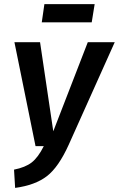

<svg xmlns="http://www.w3.org/2000/svg" viewBox="-20 -895 575 929"><path d="M423.8 -787.1H182.1L194.8 -875H438ZM535.2 -690.9 313 -195.8Q263.7 -86.4 207 -42.7Q150.4 1 53.2 14.2L47.9 -74.2Q102.5 -85 133.5 -109.1Q164.6 -133.3 191.9 -188H151.9L49.8 -690.9H173.8L237.8 -259.8L404.8 -690.9Z"/></svg>

Font: Fira Sans Compressed Medium
Style: Italic
Weight: 500
Width: 3
Italic angle: -8°
Designer: Carrois Corporate & Edenspiekermann AG
Foundry: Carrois Corporate GbR & Edenspiekermann AG
Version: Version 4.203;PS 004.203;hotconv 1.0.88;makeotf.lib2.5.64775